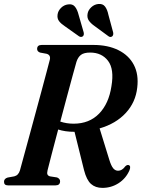

<svg xmlns="http://www.w3.org/2000/svg" viewBox="-26 -924 706 957"><path d="M619.5 -75.5Q602 -35 565.5 -11.2Q529 12.5 484.5 12.5Q449.5 12.5 427.5 -7.2Q405.5 -27 393 -75.5L345.5 -267Q321 -267 300.8 -270Q280.5 -273 264 -278.5Q246 -211 231.5 -155.2Q217 -99.5 211 -75Q207.5 -60.5 210.8 -54Q214 -47.5 223 -45L258.5 -39.5Q273.5 -33 273.5 -20.5Q273.5 0 250.5 0H14Q-6 0 -6 -18Q-6 -33.5 12 -39L45 -45Q66 -50 73.5 -75Q79.5 -97 91.2 -140Q103 -183 118 -238.2Q133 -293.5 149 -352.5Q165 -411.5 179.8 -466.2Q194.5 -521 205.8 -563.5Q217 -606 222.5 -627Q227.5 -650 206 -656L173.5 -662Q159 -667.5 159 -680Q159 -700 182 -700H439Q512 -700 564.2 -674Q616.5 -648 641.2 -600.5Q666 -553 658 -487Q650 -414 600.8 -360.8Q551.5 -307.5 470.5 -284L518.5 -128.5Q528 -97.5 538.2 -85.2Q548.5 -73 562.5 -73Q582.5 -73 598 -94.5Q607.5 -104 616 -101Q627.5 -96.5 619.5 -75.5ZM355 -615.5Q349 -594.5 336.2 -547.8Q323.5 -501 307.2 -440.5Q291 -380 274.5 -318Q305.5 -307.5 341 -307.5Q419 -307.5 467.8 -357.5Q516.5 -407.5 529.5 -494.5Q544 -579.5 512.5 -620.8Q481 -662 423.5 -662Q392.5 -662 377.5 -650.5Q362.5 -639 355 -615.5ZM514.5 -849.5 538 -762.5Q540.5 -749.5 533.5 -743Q524.5 -736 514.5 -743.5L445 -794.5Q427 -807 417 -821.2Q407 -835.5 410.5 -855.5Q413.5 -873.5 428.8 -887.8Q444 -902 463.5 -904Q486 -906.5 497.5 -891.5Q509 -876.5 514.5 -849.5ZM366 -849.5 391 -763Q394 -750 387.5 -743.5Q378.5 -736.5 368 -743L297.5 -793Q279 -805 268.5 -818.5Q258 -832 261 -852Q263.5 -870 278.2 -884.8Q293 -899.5 313 -902Q335.5 -905.5 347.5 -890.8Q359.5 -876 366 -849.5Z"/></svg>

Font: Fraunces 144pt Soft SemiBold
Style: Italic
Weight: 600
Italic angle: -16°
Version: Version 1.000;[b76b70a41]